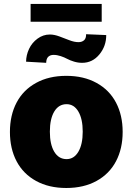

<svg xmlns="http://www.w3.org/2000/svg" viewBox="-20 -933 665 963"><path d="M464.1 -25.4Q399.9 9.9 312.5 9.9Q225.1 9.9 160.9 -25.4Q96.6 -60.7 63.2 -124.1Q29.8 -187.5 29.8 -271.3Q29.8 -355.1 63.2 -418.5Q96.6 -481.9 160.9 -517.2Q225.1 -552.6 312.5 -552.6Q399.9 -552.6 464.1 -517.2Q528.4 -481.9 561.8 -418.5Q595.2 -355.1 595.2 -271.3Q595.2 -187.5 561.8 -124.1Q528.4 -60.7 464.1 -25.4ZM411.9 -761.4 512.8 -757.1Q513.1 -702.1 478.5 -660Q443.9 -617.9 392 -617.9Q371.1 -617.9 350.9 -624.1Q330.6 -630.3 316.9 -637.8Q303.3 -645.2 284.6 -651.5Q266 -657.7 248.6 -657.7Q232.2 -657.7 222.1 -648.3Q212 -638.8 211.6 -617.9L110.8 -623.6Q111.2 -656.6 125.7 -687.7Q140.3 -718.8 168.3 -739.3Q196.4 -759.9 230.1 -759.9Q252.1 -759.9 277.7 -750.4Q303.3 -740.8 328.1 -731.2Q353 -721.6 373.6 -721.6Q390.6 -721.6 401.5 -731Q412.3 -740.4 411.9 -761.4ZM313.9 -134.9Q351.2 -134.9 373 -171.9Q394.9 -208.8 394.9 -272.7Q394.9 -336.6 373 -373.6Q351.2 -410.5 313.9 -410.5Q274.5 -410.5 252.3 -373.8Q230.1 -337 230.1 -272.7Q230.1 -208.5 252.3 -171.7Q274.5 -134.9 313.9 -134.9ZM490.1 -913.4V-823.9H133.5V-913.4Z"/></svg>

Font: Karasuma Gothic
Style: Black
Weight: 900
Designer: Rasmus Andersson / Ryoko Nishizuka
Foundry: Genbu
Version: Version 1.00